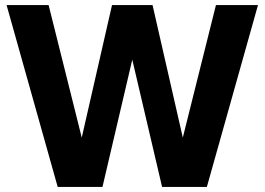

<svg xmlns="http://www.w3.org/2000/svg" viewBox="-20 -740 1047 760"><path d="M6 -720H172.4L303.6 -195.4L423.4 -720H583.8L703.6 -195.4L834.8 -720H1001.2L798.8 0H621.6L503.6 -503.8L385.6 0H208.4Z"/></svg>

Font: Aspekta Variable
Style: Regular
Weight: 400
Designer: Ivo Dolenc
Version: Version 2.100